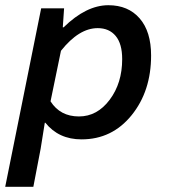

<svg xmlns="http://www.w3.org/2000/svg" viewBox="-34 -523 654 737"><path d="M-14 194 124 -491H212L207 -418H210Q297 -503 382 -503Q458 -503 502 -452.5Q546 -402 546 -310Q546 -173 471 -80.5Q396 12 279 12Q191 12 140 -52H138L122 48L94 194ZM269 -76Q339 -76 387 -140Q435 -204 435 -296Q435 -355 410 -385Q385 -415 341 -415Q269 -415 200 -328L160 -134Q197 -76 269 -76Z"/></svg>

Font: TypoPRO Source Code Pro
Style: Italic
Weight: 600
Italic angle: -11°
Monospace: yes
Designer: Paul D. Hunt, Teo Tuominen
Foundry: Adobe Systems Incorporated
Version: Version 1.030;PS 1.0;hotconv 1.0.84;makeotf.lib2.5.63406